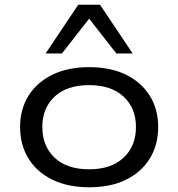

<svg xmlns="http://www.w3.org/2000/svg" viewBox="-20 -783 754 812"><path d="M357 9Q267 9 201.5 -23Q136 -55 100.5 -112.5Q65 -170 65 -246Q65 -321 100.5 -378Q136 -435 201.5 -467Q267 -499 357 -499Q448 -499 513 -467Q578 -435 613.5 -378Q649 -321 649 -246Q649 -170 613.5 -112.5Q578 -55 513 -23Q448 9 357 9ZM357 -67Q450 -67 502.5 -116Q555 -165 555 -246Q555 -326 502.5 -374.5Q450 -423 357 -423Q263 -423 211 -374.5Q159 -326 159 -246Q159 -165 211 -116Q263 -67 357 -67ZM173 -557 311 -763H403L541 -557H472L357 -704L242 -557Z"/></svg>

Font: Nunito Sans 10pt Expanded
Style: Regular
Weight: 400
Width: 7
Designer: Vernon Adams
Foundry: Vernon Adams
Version: Version 3.101;gftools[0.9.27]